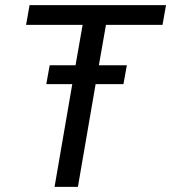

<svg xmlns="http://www.w3.org/2000/svg" viewBox="-20 -731 669 751"><path d="M476.1 -475.6H366.7L394.5 -633.8H615.7L629.4 -710.9H95.7L82 -633.8H303.2L275.4 -475.6H174.3L161.1 -401.9H262.7L193.4 0H284.7L354 -401.9H462.9Z"/></svg>

Font: Roboto
Style: Italic
Weight: 400
Italic angle: -12°
Designer: Google
Version: Version 2.137; 2017